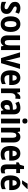

<svg xmlns="http://www.w3.org/2000/svg" viewBox="2338 -3144 816 5532"><g transform="rotate(90 2746.0 -378.0)"><path d="M381 -161Q381 -77 331 -33.5Q281 10 188 10Q101 10 34 -21V-146Q66 -128 105.5 -115Q145 -102 181 -102Q246 -102 246 -151Q246 -164 239.5 -176Q233 -188 213 -201.5Q193 -215 153 -234Q94 -263 63.5 -301.5Q33 -340 33 -403Q33 -476 82 -516.5Q131 -557 216 -557Q259 -557 297.5 -546Q336 -535 375 -514L336 -412Q307 -428 278.5 -439Q250 -450 220 -450Q166 -450 166 -409Q166 -395 172.5 -384.5Q179 -374 198.5 -361.5Q218 -349 256 -329Q312 -300 346.5 -263.5Q381 -227 381 -161Z M900 -275Q900 -194 875.5 -129.5Q851 -65 801 -27.5Q751 10 674 10Q601 10 551 -27Q501 -64 475.5 -128.5Q450 -193 450 -275Q450 -360 474.5 -423Q499 -486 549.5 -521.5Q600 -557 676 -557Q776 -557 838 -484Q900 -411 900 -275ZM588 -273Q588 -189 608.5 -146Q629 -103 675 -103Q721 -103 741 -146Q761 -189 761 -275Q761 -359 741 -401.5Q721 -444 675 -444Q629 -444 608.5 -402Q588 -360 588 -273Z M1423 -547V0H1318L1301 -70H1294Q1273 -30 1238 -10Q1203 10 1159 10Q1081 10 1040 -41.5Q999 -93 999 -190V-547H1135V-228Q1135 -168 1149.5 -137.5Q1164 -107 1198 -107Q1252 -107 1270 -150.5Q1288 -194 1288 -275V-547Z M1654 0 1488 -547H1629L1704 -251Q1712 -223 1716.5 -193.5Q1721 -164 1724 -135H1728Q1729 -158 1734 -186.5Q1739 -215 1746 -246L1824 -547H1965L1799 0Z M2223 -556Q2321 -556 2375.5 -490Q2430 -424 2430 -309V-236H2142Q2144 -98 2255 -98Q2295 -98 2330 -107.5Q2365 -117 2403 -138V-28Q2335 10 2241 10Q2124 10 2065.5 -63Q2007 -136 2007 -270Q2007 -409 2063 -482.5Q2119 -556 2223 -556ZM2225 -453Q2189 -453 2167.5 -424Q2146 -395 2143 -332H2303Q2303 -387 2283 -420Q2263 -453 2225 -453Z M2786 -557Q2808 -557 2832 -551L2821 -411Q2803 -418 2775 -418Q2726 -418 2695 -382.5Q2664 -347 2664 -279V0H2528V-547H2632L2652 -456H2658Q2677 -496 2709.5 -526.5Q2742 -557 2786 -557Z M3093 -557Q3181 -557 3228 -508.5Q3275 -460 3275 -363V0H3177L3154 -73H3151Q3123 -31 3090 -10.5Q3057 10 3003 10Q2933 10 2898 -39.5Q2863 -89 2863 -162Q2863 -248 2914 -291Q2965 -334 3064 -338L3140 -341V-363Q3140 -451 3072 -451Q3044 -451 3013 -441Q2982 -431 2948 -412L2908 -510Q2946 -533 2993.5 -545Q3041 -557 3093 -557ZM3096 -252Q3046 -249 3023.5 -227.5Q3001 -206 3001 -166Q3001 -96 3056 -96Q3092 -96 3116 -125Q3140 -154 3140 -205V-254Z M3467 -761Q3541 -761 3541 -687Q3541 -649 3521.5 -631.5Q3502 -614 3467 -614Q3433 -614 3413 -631.5Q3393 -649 3393 -687Q3393 -726 3412 -743.5Q3431 -761 3467 -761ZM3535 -547V0H3399V-547Z M3926 -557Q4000 -557 4042.5 -507.5Q4085 -458 4085 -360V0H3949V-323Q3949 -380 3934.5 -410Q3920 -440 3884 -440Q3834 -440 3815 -398Q3796 -356 3796 -261V0H3661V-547H3767L3783 -477H3791Q3811 -517 3846.5 -537Q3882 -557 3926 -557Z M4401 -556Q4499 -556 4553.5 -490Q4608 -424 4608 -309V-236H4320Q4322 -98 4433 -98Q4473 -98 4508 -107.5Q4543 -117 4581 -138V-28Q4513 10 4419 10Q4302 10 4243.5 -63Q4185 -136 4185 -270Q4185 -409 4241 -482.5Q4297 -556 4401 -556ZM4403 -453Q4367 -453 4345.5 -424Q4324 -395 4321 -332H4481Q4481 -387 4461 -420Q4441 -453 4403 -453Z M4903 -106Q4935 -106 4974 -121V-15Q4951 -3 4922.5 3.5Q4894 10 4861 10Q4790 10 4753.5 -31Q4717 -72 4717 -165V-438H4658V-505L4727 -544L4762 -662H4852V-547H4967V-438H4852V-169Q4852 -106 4903 -106Z M5250 -556Q5348 -556 5402.5 -490Q5457 -424 5457 -309V-236H5169Q5171 -98 5282 -98Q5322 -98 5357 -107.5Q5392 -117 5430 -138V-28Q5362 10 5268 10Q5151 10 5092.5 -63Q5034 -136 5034 -270Q5034 -409 5090 -482.5Q5146 -556 5250 -556ZM5252 -453Q5216 -453 5194.5 -424Q5173 -395 5170 -332H5330Q5330 -387 5310 -420Q5290 -453 5252 -453ZM5426 -757Q5411 -738 5384.5 -710.5Q5358 -683 5328.5 -654.5Q5299 -626 5275 -606H5180V-619Q5206 -655 5230 -693.5Q5254 -732 5272 -766H5426Z"/></g></svg>

Font: Noto Sans Arabic Cond
Style: Bold
Weight: 700
Width: 3
Designer: Monotype Design Team, Nadine Chahine, Nizar Qandah and Khaled Hosny
Foundry: Monotype Imaging Inc.
Version: Version 2.012; ttfautohint (v1.8.4.7-5d5b)